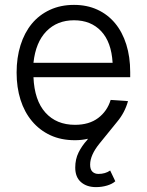

<svg xmlns="http://www.w3.org/2000/svg" viewBox="-20 -562 601 786"><path d="M287 12Q230 12 186 -8.5Q142 -29 111 -66Q80 -103 64 -153.5Q48 -204 48 -265Q48 -326 64 -377Q80 -428 110 -464.5Q140 -501 184 -521.5Q228 -542 283 -542Q336 -542 378.5 -522.5Q421 -503 451 -467Q481 -431 497 -380Q513 -329 513 -267V-246H117Q121 -151 166 -101Q211 -51 287 -51Q345 -51 382 -79Q419 -107 433 -153L504 -148Q491 -101 460 -64L387 26Q349 73 349 112Q349 132 358.5 141Q368 150 383 150Q411 150 431 136L452 180Q440 191 418.5 197.5Q397 204 373 204Q335 204 311.5 183.5Q288 163 288 124Q288 90 301.5 62.5Q315 35 337 11L340 6Q315 12 287 12ZM441 -305Q436 -390 394 -434.5Q352 -479 283 -479Q214 -479 170 -434Q126 -389 117 -305Z"/></svg>

Font: Geist Light
Style: Regular
Weight: 400
Designer: Basement.studio, Andrés Briganti, Mateo Zaragoza
Foundry: Basement.studio, Vercel, Andrés Briganti, Guido Ferreyra, Mateo Zaragoza
Version: Version 1.401